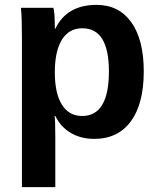

<svg xmlns="http://www.w3.org/2000/svg" viewBox="-20 -560 651 788"><path d="M570 -267Q570 -134 517 -62Q464 10 367 10Q312 10 270.5 -14.5Q229 -39 207 -84H204Q207 -69 207 5V208H70V-407Q70 -487 66 -528H199Q205 -512 205 -442H207Q254 -540 376 -540Q468 -540 519 -468.5Q570 -397 570 -267ZM427 -267Q427 -444 318 -444Q263 -444 234 -397Q205 -350 205 -263Q205 -177 234 -130.5Q263 -84 317 -84Q427 -84 427 -267Z"/></svg>

Font: Libra Sans
Style: Bold
Weight: 700
Foundry: Context Ltd
Version: Version 1.000